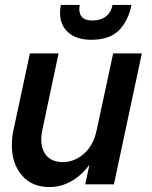

<svg xmlns="http://www.w3.org/2000/svg" viewBox="-20 -746 614 777"><path d="M180 11Q109 11 68.5 -36.5Q28 -84 28 -158Q28 -173 29.5 -188.5Q31 -204 34 -217L101 -530H217L152 -223Q150 -212 148.5 -202.5Q147 -193 147 -183Q147 -138 170 -114Q193 -90 234 -90Q281 -90 320 -124Q359 -158 372 -223L438 -530H554L441 0H325L363 -178L403 -223Q388 -150 354.5 -97.5Q321 -45 276 -17Q231 11 180 11ZM349 -585Q290 -585 256.5 -614.5Q223 -644 223 -693Q223 -708 226 -726H303Q302 -722 301.5 -717.5Q301 -713 301 -709Q301 -663 354 -663Q387 -663 408.5 -679.5Q430 -696 435 -726H512Q499 -661 461 -623Q423 -585 349 -585Z"/></svg>

Font: Radio Canada Big Medium
Style: Italic
Weight: 500
Italic angle: -12°
Designer: Étienne Aubert Bonn
Foundry: Coppers and Brasses
Version: Version 1.001